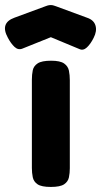

<svg xmlns="http://www.w3.org/2000/svg" viewBox="-89 -730 400 759"><path d="M112 9Q75 9 59.5 -1.5Q44 -12 40.5 -29.5Q37 -47 37 -66V-415Q37 -435 40.5 -452Q44 -469 60 -479.5Q76 -490 113 -490Q149 -490 164.5 -479Q180 -468 183.5 -450.5Q187 -433 187 -413V-65Q187 -46 183.5 -29Q180 -12 164.5 -1.5Q149 9 112 9ZM112 -710Q118 -710 124 -708Q130 -706 133 -705L255 -660Q282 -651 288.5 -629Q295 -607 281 -580Q269 -556 254.5 -542.5Q240 -529 225 -536L112 -583L0 -538Q-17 -531 -31.5 -544.5Q-46 -558 -58 -581Q-90 -639 -32 -660L90 -705Q92 -706 98.5 -708Q105 -710 112 -710Z"/></svg>

Font: Fredoka SemiBold
Style: Regular
Weight: 600
Designer: Ben Nathan
Foundry: Milena B. Brandão, Ben Nathan
Version: Version 2.001